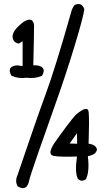

<svg xmlns="http://www.w3.org/2000/svg" viewBox="-20 -852 540 966"><path d="M355.5 -827.1Q392.6 -842.8 404.3 -804.7Q398.4 -763.7 356.9 -626Q315.4 -488.3 265.1 -346.7Q214.8 -205.1 173.3 -85.9Q131.8 33.2 127 54.7Q116.2 113.3 69.3 85.9Q53.7 60.5 68.4 28.3Q161.1 -246.1 210 -378.9Q258.8 -511.7 336.9 -787.1Q341.8 -809.6 355.5 -827.1ZM100.6 -743.2Q144.5 -769.5 151.4 -726.6Q151.4 -675.8 147.5 -523.4H164.1Q217.8 -515.6 191.4 -470.7Q155.3 -455.1 114.3 -460.9Q72.3 -455.1 38.1 -470.7Q10.7 -516.6 64.5 -523.4L93.8 -519.5V-644.5L74.2 -632.8Q44.9 -637.7 43 -668Q43.9 -687.5 60.1 -706.5Q76.2 -725.6 100.6 -743.2ZM361.3 -274.4Q422.9 -327.1 426.3 -286.6Q429.7 -246.1 425.8 -128.9Q463.9 -124 467.8 -99.6Q463.9 -73.2 421.9 -66.4Q431.6 11.7 412.1 49.8Q390.6 65.4 372.1 47.9Q355.5 19.5 367.2 -64.5Q287.1 -61.5 251.5 -67.4Q215.8 -73.2 252 -129.9Q329.1 -239.3 361.3 -274.4ZM368.2 -128.9 367.2 -181.6 330.1 -129.9Z"/></svg>

Font: JasonHandwriting1
Style: Regular
Weight: 400
Version: Version 1.48.20